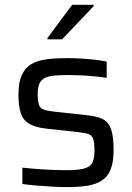

<svg xmlns="http://www.w3.org/2000/svg" viewBox="-20 -755 539 783"><path d="M255.6 8Q227.5 8 194.1 6.2Q160.7 4.5 128.8 1.7Q96.8 -1.1 71.2 -4.6V-71.3Q94.8 -69 117.2 -67Q139.5 -65 161.8 -63.7Q184 -62.5 205.9 -61.7Q227.9 -61 251.2 -61Q302.6 -61 326.6 -68.7Q350.5 -76.4 357.9 -94.2Q365.2 -111.9 365.2 -140.6Q365.2 -174.1 359.9 -188.9Q354.5 -203.7 340.7 -208.3Q326.9 -213 300.2 -216L167.9 -230.5Q121.2 -236.1 96.9 -251.6Q72.7 -267.1 63.9 -296.1Q55.2 -325.1 55.2 -368.7Q55.2 -419.2 69.1 -449.2Q82.9 -479.3 109 -494.1Q135.1 -508.9 172.2 -513.5Q209.3 -518 254.7 -518Q281 -518 310.2 -516.2Q339.4 -514.5 367.1 -511.4Q394.7 -508.4 415.2 -503.8V-437.7Q389.4 -441.6 362.6 -444Q335.7 -446.5 308.4 -447.8Q281.1 -449 253.5 -449Q214.7 -449 187.8 -444.9Q161 -440.8 147.3 -424.7Q133.7 -408.7 133.7 -371.8Q133.7 -342.7 138.5 -328.4Q143.3 -314 157 -308.7Q170.7 -303.3 196.4 -300.3L334 -285.2Q374.5 -281.2 398.2 -269.7Q422 -258.1 432.6 -229.3Q443.2 -200.4 443.2 -142.2Q443.2 -94.4 431.5 -64.8Q419.9 -35.1 396 -19.3Q372.1 -3.5 337 2.3Q302 8 255.6 8ZM173.3 -594.6V-599.6L274.3 -735.3H362.1V-730.3L233.4 -594.6Z"/></svg>

Font: Saira Thin
Style: Regular
Weight: 100
Designer: Hector Gatti with collaboration of the Omnibus-Type team
Foundry: Omnibus-Type
Version: Version 1.101